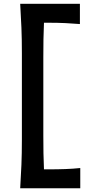

<svg xmlns="http://www.w3.org/2000/svg" viewBox="-20 -853 483 1002"><path d="M85.4 129.4Q89.4 65.9 91.8 7.1Q94.2 -51.8 94.2 -124V-575.2Q94.2 -648.9 91.8 -708.7Q89.4 -768.6 85.4 -833H397V-727.5Q361.8 -730.5 322 -732.4Q282.2 -734.4 228 -734.4H209.5Q207.5 -691.4 206.8 -647.9Q206.1 -604.5 206.1 -554.7V-144.5Q206.1 -95.7 206.8 -53.7Q207.5 -11.7 209.5 30.8H235.4Q280.3 30.8 321 29.3Q361.8 27.8 398.9 23.9V129.4Z"/></svg>

Font: Pinar-DS3-FD SemiBold
Style: Regular
Weight: 600
Designer: Amin Abedi
Version: Version 3.000